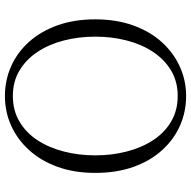

<svg xmlns="http://www.w3.org/2000/svg" viewBox="-18 -762 794 799"><g transform="rotate(90 379.5 -362.0)"><path d="M379 15Q314 15 256 -10.5Q198 -36 154 -85Q110 -134 85 -203.5Q60 -273 60 -361Q60 -448 85 -518Q110 -588 154 -637Q198 -686 256 -712.5Q314 -739 379 -739Q445 -739 502.5 -713.5Q560 -688 604.5 -639Q649 -590 674 -520Q699 -450 699 -361Q699 -274 674 -204.5Q649 -135 604.5 -86Q560 -37 502.5 -11Q445 15 379 15ZM379 -18Q439 -18 485.5 -45.5Q532 -73 563 -120.5Q594 -168 610 -230Q626 -292 626 -361Q626 -430 610 -492Q594 -554 563 -601.5Q532 -649 485.5 -676.5Q439 -704 379 -704Q319 -704 273 -676.5Q227 -649 195.5 -601.5Q164 -554 148 -492Q132 -430 132 -361Q132 -292 148 -230Q164 -168 195.5 -120.5Q227 -73 273 -45.5Q319 -18 379 -18Z"/></g></svg>

Font: Noto Serif TC
Style: Regular
Weight: 200
Designer: Ryoko NISHIZUKA 西塚涼子 (kana & ideographs); Frank Grießhammer (Latin, Greek & Cyrillic); Wenlong ZHANG 张文龙 (bopomofo); San
Foundry: Adobe
Version: Version 2.001;hotconv 1.1.0;makeotfexe 2.6.0